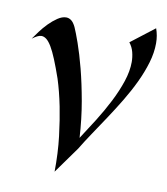

<svg xmlns="http://www.w3.org/2000/svg" viewBox="-68 -574 579 665"><g transform="rotate(10 222.0 -241.0)"><path d="M234.9 -59.1 168 34.2Q168.9 -31.7 161.9 -89.6Q154.8 -147.5 146 -191.4Q135.7 -242.7 122.1 -285.2Q108.9 -323.2 98.1 -349.4Q87.4 -375.5 77.9 -391.4Q68.4 -407.2 59.6 -414.1Q50.8 -420.9 42 -420.9Q34.7 -420.9 26.9 -416.7Q19 -412.6 9.8 -405.8Q17.1 -416.5 29.1 -432.6Q41 -448.7 55.4 -463.4Q69.8 -478 85.4 -488.5Q101.1 -499 115.2 -499Q125 -499 133.3 -492.7Q141.6 -486.3 148.9 -471.2Q156.2 -455.1 168.9 -419.2Q181.6 -383.3 194.6 -333.5Q207.5 -283.7 218.3 -222.9Q229 -162.1 232.9 -96.2Q255.4 -130.4 278.8 -167.7Q302.2 -205.1 321.5 -242.9Q340.8 -280.8 353 -317.4Q365.2 -354 365.2 -386.2Q365.2 -403.3 360.8 -420.7Q356.4 -438 345.2 -452.1L428.2 -516.1Q437 -491.7 437 -464.8Q437 -431.6 426.5 -396.2Q416 -360.8 398.9 -324.7Q381.8 -288.6 360.1 -252.7Q338.4 -216.8 315.9 -182.9Q293.5 -148.9 272.2 -117.4Q251 -85.9 234.9 -59.1Z"/></g></svg>

Font: Quintessential
Style: Regular
Weight: 400
Designer: Astigmatic (AOETI)
Foundry: Astigmatic (AOETI)
Version: Version 1.000